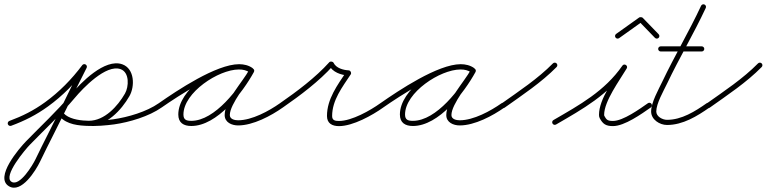

<svg xmlns="http://www.w3.org/2000/svg" viewBox="-32 -568 3574 895"><path d="M20.2 18.3C20.2 18.3 20.2 18.3 20.2 18.3C83.3 -5.1 136.9 -32 192 -72C260.4 -121.5 320.1 -182.3 370.6 -249.8C374.6 -255.1 373.5 -262.6 368.2 -266.6C362.9 -270.6 355.4 -269.5 351.4 -264.2C302.4 -198.6 244.3 -139.5 178 -91.4C124.5 -52.7 72.9 -26.9 11.8 -4.3C5.6 -1.9 2.4 5 4.7 11.2C7.1 17.4 14 20.6 20.2 18.3ZM366.5 -267.7C360.6 -270.7 353.4 -268.4 350.3 -262.5C318 -199.6 287.2 -135.8 256.2 -72.3C215.9 10.4 173 91.9 133.2 174.8C120.7 200.9 60.3 302.2 22.1 279.7C-21.3 254 88.3 126.3 106.6 107.4C177.5 34.3 251.5 -33.9 317.2 -112.3C354 -156.2 461.8 -269.8 530 -245.7C530 -245.7 530 -245.7 530 -245.7C530 -245.7 530 -245.7 530 -245.7C572.6 -230.5 568.7 -163.6 550.6 -132C550.6 -132 550.6 -132 550.6 -132C550.6 -132 550.6 -132 550.6 -132C516.7 -73 455.5 -5 382 -5C382 -5 382.1 -5 382.2 -5C382.2 -5 382.3 -5 382.3 -5C343 -6 293.3 -8.7 264.9 -40.1C260.5 -45 252.9 -45.3 247.9 -40.9C243 -36.5 242.7 -28.9 247.1 -23.9C247.1 -23.9 247.1 -23.9 247.1 -23.9C280.6 13 334.8 17.8 381.7 19C381.7 19 381.8 19 381.8 19C381.9 19 382 19 382 19C464.8 19 532.9 -53.1 571.4 -120C571.4 -120 571.4 -120 571.4 -120C571.4 -120 571.4 -120 571.4 -120C597.3 -165.3 595.8 -247.7 538 -268.3C538 -268.3 538 -268.3 538 -268.3C538 -268.3 538 -268.3 538 -268.3C456.2 -297.3 344 -181.6 298.8 -127.7C233.5 -49.8 159.9 18 89.4 90.6C58.1 122.9 -59.7 259.2 9.9 300.3C68.1 334.7 134.8 226.9 154.8 185.2C194.6 102.3 237.5 20.9 277.8 -61.7C308.7 -125.2 339.4 -188.8 371.7 -251.5C374.7 -257.4 372.4 -264.6 366.5 -267.7ZM248 -40.9C243.1 -36.5 242.6 -28.9 247.1 -24C297.8 32.5 431.1 20.9 499.6 11.9C499.6 11.9 499.6 11.9 499.6 11.9C499.7 11.9 499.7 11.9 499.7 11.9C571.6 1.6 662 -25.2 721.9 -67.2C727.3 -71 728.6 -78.5 724.8 -83.9C721 -89.3 713.5 -90.6 708.1 -86.8C708.1 -86.8 708.1 -86.8 708.1 -86.8C651.4 -47.1 564.5 -21.6 496.3 -11.9C496.3 -11.9 496.3 -11.9 496.4 -11.9C496.4 -11.9 496.4 -11.9 496.4 -11.9C437.9 -4.2 308.3 8.3 264.9 -40C260.5 -44.9 252.9 -45.4 248 -40.9Z M705.2 -70.1C709 -64.7 716.4 -63.4 721.9 -67.2C797.9 -120.2 988.5 -244.8 1082.6 -244.8C1099.5 -244.8 1117.1 -241.2 1131 -231.2C1137.2 -226.8 1143.8 -229.9 1147.1 -235.1C1150.5 -240.3 1150.6 -247.6 1144 -251.4C1123.1 -263.5 1106.1 -268.1 1081.3 -268.1C973.1 -268.1 799.1 -150.4 799.1 -34.2C799.1 4.5 824 19.3 859.7 19.3C980.8 19.3 1099.2 -136.7 1151.5 -232.2C1155.4 -239.3 1152 -245.6 1146.8 -248.5C1141.5 -251.4 1134.3 -250.8 1130.5 -243.8C1097.3 -183.3 1015.3 -98.5 1015.3 -31.6C1015.3 2.7 1048.4 16.7 1078 16.7C1147.7 16.7 1231.3 -27.9 1286.9 -67.2C1292.3 -71 1293.6 -78.5 1289.8 -83.9C1286 -89.3 1278.5 -90.6 1273.1 -86.8C1273.1 -86.8 1273.1 -86.8 1273.1 -86.8C1221.7 -50.5 1142.4 -7.3 1078 -7.3C1062.6 -7.3 1039.3 -12 1039.3 -31.6C1039.3 -83.4 1123 -180.2 1151.5 -232.2C1155.4 -239.2 1152 -245.6 1146.8 -248.5C1141.5 -251.4 1134.3 -250.8 1130.5 -243.8C1083.1 -157.2 970.1 -4.7 859.7 -4.7C837.2 -4.7 823.1 -9.2 823.1 -34.2C823.1 -136.6 986.8 -244.1 1081.3 -244.1C1102 -244.1 1114.8 -240.6 1132 -230.6C1138.6 -226.8 1144.9 -229.6 1148.1 -234.5C1151.2 -239.4 1151.2 -246.3 1145 -250.8C1126.9 -263.7 1104.6 -268.8 1082.6 -268.8C976.2 -268.8 793 -146.1 708.1 -86.8C702.7 -83 701.4 -75.6 705.2 -70.1Z M1286.8 -67.1C1286.8 -67.1 1286.8 -67.1 1286.8 -67.1C1367.6 -123.2 1455.2 -188.7 1520.9 -262C1523.3 -264.6 1517.6 -266.9 1511.7 -267.7C1505.8 -268.5 1499.7 -267.9 1501.2 -264.7C1517.6 -231.4 1557.5 -217.9 1592.4 -216C1596.4 -215.8 1595.1 -222.1 1592.3 -227.7C1589.6 -233.2 1585.2 -238 1583 -234.6C1541.1 -171.1 1492.2 -106.9 1492.2 -27.1C1492.2 7.4 1516.8 19.9 1548.1 19.9C1613.1 19.9 1703.5 -30.3 1755 -67.2C1760.4 -71.1 1761.6 -78.6 1757.8 -84C1753.9 -89.4 1746.4 -90.6 1741 -86.8C1741 -86.8 1741 -86.8 1741 -86.8C1693.9 -53 1607.6 -4.1 1548.1 -4.1C1530.2 -4.1 1516.2 -6.8 1516.2 -27.1C1516.2 -101.3 1564 -162.3 1603 -221.4C1605.2 -224.7 1604.9 -229.3 1603 -233C1601.1 -236.8 1597.7 -239.8 1593.6 -240C1568 -241.4 1535 -250.3 1522.8 -275.3C1521.2 -278.5 1517.5 -280.4 1513.5 -281C1509.6 -281.5 1505.4 -280.6 1503.1 -278C1438.6 -206.2 1352.3 -141.9 1273.2 -86.9C1267.7 -83.1 1266.4 -75.6 1270.1 -70.2C1273.9 -64.7 1281.4 -63.4 1286.8 -67.1Z M1738.2 -70.1C1742 -64.7 1749.4 -63.4 1754.9 -67.2C1830.9 -120.2 2021.5 -244.8 2115.6 -244.8C2132.5 -244.8 2150.1 -241.2 2164 -231.2C2170.2 -226.8 2176.8 -229.9 2180.1 -235.1C2183.5 -240.3 2183.6 -247.6 2177 -251.4C2156.1 -263.5 2139.1 -268.1 2114.3 -268.1C2006.1 -268.1 1832.1 -150.4 1832.1 -34.2C1832.1 4.5 1857 19.3 1892.7 19.3C2013.8 19.3 2132.2 -136.7 2184.5 -232.2C2188.4 -239.3 2185 -245.6 2179.8 -248.5C2174.5 -251.4 2167.3 -250.8 2163.5 -243.8C2130.3 -183.3 2048.3 -98.5 2048.3 -31.6C2048.3 2.7 2081.4 16.7 2111 16.7C2180.7 16.7 2264.3 -27.9 2319.9 -67.2C2325.3 -71 2326.6 -78.5 2322.8 -83.9C2319 -89.3 2311.5 -90.6 2306.1 -86.8C2306.1 -86.8 2306.1 -86.8 2306.1 -86.8C2254.7 -50.5 2175.4 -7.3 2111 -7.3C2095.6 -7.3 2072.3 -12 2072.3 -31.6C2072.3 -83.4 2156 -180.2 2184.5 -232.2C2188.4 -239.2 2185 -245.6 2179.8 -248.5C2174.5 -251.4 2167.3 -250.8 2163.5 -243.8C2116.1 -157.2 2003.1 -4.7 1892.7 -4.7C1870.2 -4.7 1856.1 -9.2 1856.1 -34.2C1856.1 -136.6 2019.8 -244.1 2114.3 -244.1C2135 -244.1 2147.8 -240.6 2165 -230.6C2171.6 -226.8 2177.9 -229.6 2181.1 -234.5C2184.2 -239.4 2184.2 -246.3 2178 -250.8C2159.9 -263.7 2137.6 -268.8 2115.6 -268.8C2009.2 -268.8 1826 -146.1 1741.1 -86.8C1735.7 -83 1734.4 -75.6 1738.2 -70.1Z M2303.2 -68.7C2307.1 -63.3 2314.5 -62 2320 -65.9C2402.7 -124.7 2491.2 -183.1 2562.6 -255.6C2567.2 -260.3 2567.1 -267.9 2562.4 -272.6C2557.7 -277.2 2550.1 -277.1 2545.4 -272.4C2545.4 -272.4 2545.4 -272.4 2545.4 -272.4C2475.1 -200.9 2387.6 -143.4 2306 -85.4C2300.6 -81.6 2299.4 -74.1 2303.2 -68.7Z M2560 12.4C2560 12.4 2560 12.4 2560 12.4C2684.5 -59.8 2804.3 -126.2 2888.9 -248.2C2893.3 -254.5 2890.2 -261.1 2885.1 -264.4C2879.9 -267.7 2872.7 -267.8 2868.7 -261.2C2830.4 -197.2 2760.2 -107.3 2760.2 -32.8C2760.2 -27.7 2760.9 -22.5 2763.2 -17.9C2763.2 -17.9 2763.2 -17.7 2763.3 -17.6C2763.4 -17.4 2763.4 -17.3 2763.4 -17.3C2778.2 10.1 2792 19.8 2825.3 19.8C2879.1 19.8 2958.8 -37 3001.9 -67.2C3007.3 -71 3008.6 -78.5 3004.8 -83.9C3001 -89.3 2993.5 -90.6 2988.1 -86.8C2988.1 -86.8 2988.1 -86.8 2988.1 -86.8C2950.1 -60.2 2872.5 -4.2 2825.3 -4.2C2800.2 -4.2 2794.9 -9.5 2784.6 -28.7C2784.6 -28.7 2784.6 -28.6 2784.7 -28.4C2784.8 -28.3 2784.8 -28.1 2784.8 -28.1C2784.2 -29.5 2784.2 -31.4 2784.2 -32.8C2784.2 -96.1 2855.1 -191.7 2889.3 -248.8C2893.3 -255.5 2890.4 -261.9 2885.5 -265.1C2880.6 -268.3 2873.5 -268.2 2869.1 -261.8C2786.8 -143 2669.2 -78.7 2548 -8.4C2542.2 -5.1 2540.3 2.3 2543.6 8C2546.9 13.8 2554.3 15.7 2560 12.4Z M2854 -390.2C2854 -390.2 2854 -390.2 2854 -390.2C2890 -415.9 2926 -441.6 2962 -467.2C2963.5 -468.4 2959 -469.4 2954.3 -469.8C2949.7 -470.2 2945 -470 2946.4 -468.6C2971.3 -443 2996.2 -417.3 3021 -391.6C3025.7 -386.9 3033.3 -386.8 3038 -391.4C3042.8 -396 3042.9 -403.6 3038.3 -408.4C3038.3 -408.4 3038.3 -408.4 3038.3 -408.4C3013.4 -434 2988.5 -459.7 2963.6 -485.4C2962.3 -486.7 2959.2 -487.7 2956 -487.9C2952.8 -488.2 2949.6 -487.9 2948 -486.8C2912 -461.1 2876 -435.4 2840 -409.8C2834.6 -405.9 2833.4 -398.4 2837.2 -393C2841.1 -387.6 2848.6 -386.4 2854 -390.2Z M3048 -328C3048 -328 3048 -328 3048 -328C3111.7 -328 3175.3 -328 3239 -328C3245.6 -328 3251 -333.4 3251 -340C3251 -346.6 3245.6 -352 3239 -352C3239 -352 3239 -352 3239 -352C3175.3 -352 3111.7 -352 3048 -352C3041.4 -352 3036 -346.6 3036 -340C3036 -333.4 3041.4 -328 3048 -328ZM3252.1 -546.9C3246.1 -549.7 3238.9 -547.1 3236.1 -541.1C3180.4 -421.5 3112.4 -307.6 3055.7 -188.3C3037.9 -150.9 3003.2 -90.6 3003.2 -48.3C3003.2 -10.7 3042.8 14.6 3077.3 14.6C3151.2 14.6 3217.3 -26.2 3275.9 -67.2C3281.3 -71 3282.6 -78.5 3278.8 -83.9C3275 -89.3 3267.5 -90.6 3262.1 -86.8C3208 -48.9 3145.8 -9.4 3077.3 -9.4C3056.4 -9.4 3027.2 -24.5 3027.2 -48.3C3027.2 -85.8 3061.6 -144.7 3077.4 -178C3134.1 -297.3 3202.1 -411.3 3257.9 -530.9C3260.7 -536.9 3258.1 -544.1 3252.1 -546.9Z M3259.2 -68.7C3263.1 -63.3 3270.5 -62 3276 -65.9C3358.7 -124.7 3447.2 -183.1 3518.6 -255.6C3523.2 -260.3 3523.1 -267.9 3518.4 -272.6C3513.7 -277.2 3506.1 -277.1 3501.4 -272.4C3501.4 -272.4 3501.4 -272.4 3501.4 -272.4C3431.1 -200.9 3343.6 -143.4 3262 -85.4C3256.6 -81.6 3255.4 -74.1 3259.2 -68.7Z"/></svg>

Font: FRB American Cursive Guidelines Light
Style: Italic
Weight: 300
Italic angle: -25°
Version: Version 2.0;Modular Font Editor K font №1